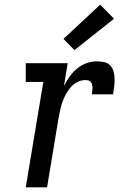

<svg xmlns="http://www.w3.org/2000/svg" viewBox="-20 -800 540 820"><path d="M90 0 165 -450H90V-530H269L253 -432Q263 -453 277 -472.5Q291 -492 309 -507Q327 -522 349 -530Q371 -538 394 -538Q410 -538 425.5 -534.5Q441 -531 451.5 -519.5Q462 -508 465.5 -493Q469 -478 469.5 -461.5Q470 -445 467.5 -429Q465 -413 463 -397H372Q373 -404 374 -410.5Q375 -417 375 -424Q375 -431 373.5 -438Q372 -445 368 -450Q364 -455 357.5 -456.5Q351 -458 344 -458Q327 -458 311 -450Q295 -442 283 -428.5Q271 -415 262.5 -399.5Q254 -384 248 -368Q242 -352 238 -335Q234 -318 231 -301L181 0ZM298 -586 251 -634 408 -780 467 -720Z"/></svg>

Font: Iosevka Slab Medium
Style: Italic
Weight: 500
Italic angle: -9°
Monospace: yes
Designer: Belleve Invis
Foundry: Belleve Invis
Version: Version 11.1.0; ttfautohint (v1.8.3)